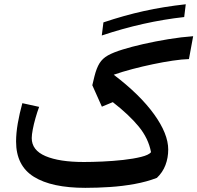

<svg xmlns="http://www.w3.org/2000/svg" viewBox="-20 -883 936 910"><path d="M895.5 -711.4 875.5 -603Q842.8 -602.1 798.3 -595.5Q753.9 -588.9 704.8 -578.6Q655.8 -568.4 607.7 -555.7Q559.6 -543 519 -528.8Q643.1 -434.6 710.2 -341.6Q777.3 -248.5 777.3 -174.3Q777.3 -135.3 764.2 -100.6Q751 -65.9 723.6 -40Q675.8 -21.5 618.2 -11Q560.5 -0.5 500.5 3.4Q440.4 7.3 384.3 7.3Q224.6 7.3 140.4 -45.2Q56.2 -97.7 56.2 -212.4Q56.2 -251.5 64.2 -298.1Q72.3 -344.7 85.9 -394L165.5 -376.5Q156.2 -351.6 148.2 -323.2Q140.1 -294.9 135.3 -269.5Q130.4 -244.1 130.4 -228.5Q130.4 -170.9 195.8 -143.1Q261.2 -115.2 377.4 -115.2Q416 -115.2 465.8 -117.4Q515.6 -119.6 564.2 -125Q612.8 -130.4 648.9 -139.4Q685.1 -148.4 695.8 -161.6Q683.6 -227.1 637.5 -283.2Q591.3 -339.4 514.6 -398.9L462.9 -377.4L417.5 -479L427.7 -521.5Q437.5 -560.5 451.7 -583.3Q465.8 -606 491.5 -620.4Q517.1 -634.8 561.5 -648.4Q602.1 -661.1 658.9 -674.1Q715.8 -687 778.1 -697.3Q840.3 -707.5 895.5 -711.4ZM853 -802.2Q659.7 -780.8 462.4 -714.8L470.2 -776.9Q569.3 -810.1 661.9 -830.6Q754.4 -851.1 860.4 -862.8Z"/></svg>

Font: Pinar DS4-Medium
Style: Regular
Weight: 500
Designer: Amin Abedi
Version: Version 2.000